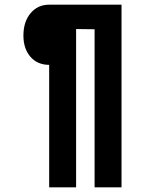

<svg xmlns="http://www.w3.org/2000/svg" viewBox="-20 -720 619 820"><path d="M499 -700V80H384V-595L305 -596V80H190V-443Q140 -443 110 -477.5Q80 -512 80 -568Q80 -627 110.5 -663.5Q141 -700 190 -700Z"/></svg>

Font: Gully ECD Medium
Style: Regular
Weight: 500
Width: 2
Designer: jaikishan Patel
Foundry: MagicType
Version: Version 1.000;Glyphs 3.2 (3242)